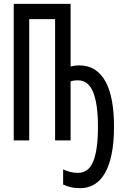

<svg xmlns="http://www.w3.org/2000/svg" viewBox="-20 -734 640 1004"><path d="M349.1 -386.2Q357.9 -388.7 369.9 -390.4Q381.8 -392.1 394 -392.1Q441.9 -392.1 476.3 -369.6Q510.7 -347.2 533 -305.4Q555.2 -263.7 565.7 -204.6Q576.2 -145.5 576.2 -71.8Q576.2 11.2 563.7 71.8Q551.3 132.3 528.3 171.9Q505.4 211.4 472.7 230.7Q439.9 250 398.9 250Q372.6 250 351.8 245.4Q331.1 240.7 310.1 231V151.9Q328.6 159.7 346.4 164.8Q364.3 169.9 387.2 169.9Q443.4 169.9 467.8 109.6Q492.2 49.3 492.2 -71.8Q492.2 -190.4 467 -252.2Q441.9 -314 387.2 -314Q362.3 -314 349.1 -308.1V0H268.1V-633.8H132.8V0H51.8V-713.9H349.1Z"/></svg>

Font: WenQuanYi Micro Hei Mono
Style: Regular
Weight: 400
Foundry: Ascender Corporation
Version: Version 0.2.0-beta